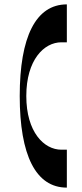

<svg xmlns="http://www.w3.org/2000/svg" viewBox="-20 -720 375 876"><path d="M260 -37C181 -37 100 -117 100 -282C100 -447 181 -527 260 -527H285V-700C143 -700 70 -551 70 -282C70 -12 143 136 285 136V-37Z"/></svg>

Font: Space Cowgirl Black
Style: Regular
Weight: 900
Designer: Valery Marier
Foundry: Valery Marier
Version: Version 1.000;hotconv 1.0.109;makeotfexe 2.5.65596